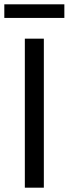

<svg xmlns="http://www.w3.org/2000/svg" viewBox="-28 -869 318 889"><path d="M175 -690V0H87V-690ZM270 -849V-786H-8V-849Z"/></svg>

Font: Exo 2
Style: Regular
Weight: 400
Designer: Natanael Gama
Foundry: Natanael Gama
Version: Version 2.010